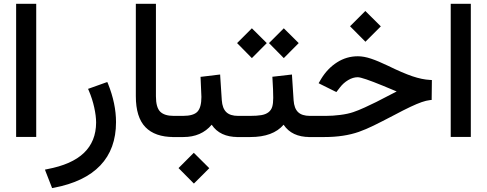

<svg xmlns="http://www.w3.org/2000/svg" viewBox="-20 -718 2551 1006"><path d="M74.6 -698.2H159.7H169.8V-688.2V-10.6V-0.5H159.7H74.6H64.5V-10.6V-688.2V-698.2Z M546.1 -279.1Q587.9 -174.8 587.9 -78.1Q587.9 62.5 505.5 148.9Q423.2 235.3 261.5 266L252.9 267.5L249.9 259.4L219.6 181.9L215.6 170.8L227.2 168.3Q356.2 144.1 419.6 83.4Q483.1 22.7 483.6 -75.6Q483.6 -109.8 473.8 -154.7Q464 -199.5 445.8 -242.3L441.3 -252.4L451.4 -255.9L533 -285.1L542.1 -288.2Z M890.2 0Q791.9 0 741.8 -51.9Q691.7 -103.8 691.7 -214.1V-688.2V-698.2H701.8H786.9H797V-688.2V-213.6Q797 -155.7 819.1 -133.2Q841.3 -110.8 890.2 -110.8H902.3V-100.8V-10.1V0Z M918.9 159.2 991.9 86.1 995.5 82.6 999 86.1 1073 159.7 1076.6 163.2 1073 166.8 999 240.8 996 243.8 992.4 240.3 918.9 166.2 915.4 162.7ZM1226.7 0Q1132 0 1089.2 -64.5Q1034.8 0 941.1 0H883.1V-10.1V-100.8V-110.8H938.5Q994 -110.8 1014.6 -133Q1035.3 -155.2 1035.3 -210.1Q1035.3 -224.2 1031.2 -305.8L1030.7 -315.4L1040.3 -316.4L1122.9 -326.4L1133.5 -327.5L1134 -316.9L1142.1 -192.9Q1145.1 -150.6 1165.5 -130.7Q1185.9 -110.8 1227.7 -110.8H1238.3V-100.8V-10.1V0Z M1392.9 -495.7 1463.5 -566.2 1467 -569.8 1470.5 -566.2 1541.6 -495.7 1545.1 -492.2 1541.6 -488.7 1470.5 -417.1 1467 -413.6 1463.5 -417.1 1392.9 -488.7 1389.4 -492.2ZM1225.7 -495.7 1296.2 -566.2 1299.7 -569.8 1303.3 -566.2 1374.3 -495.7 1377.8 -492.2 1374.3 -488.7 1303.3 -417.1 1299.7 -413.6 1296.2 -417.1 1225.7 -488.7 1222.2 -492.2ZM1603 0Q1508.8 0 1466 -64.5Q1410.6 0 1292.2 0H1219.1V-10.1V-100.8V-110.8H1289.7Q1327.5 -110.8 1350.1 -114.9Q1372.8 -118.9 1386.9 -130Q1401 -141.1 1406.3 -158.4Q1411.6 -175.8 1411.6 -205Q1411.6 -245.8 1407.6 -306.3L1407.1 -315.9L1416.6 -316.9L1499.2 -326.4L1509.8 -327.5L1510.3 -316.9L1518.4 -192.4Q1521.4 -150.1 1541.8 -130.5Q1562.2 -110.8 1604 -110.8H1614.6V-100.8V-10.1V0Z M1817.6 -583.9 1890.7 -656.9 1894.2 -660.5 1897.7 -656.9 1971.8 -583.4 1975.3 -579.8 1971.8 -576.3 1897.7 -502.3 1894.7 -499.2 1891.2 -502.8 1817.6 -576.8 1814.1 -580.4ZM1595.5 -10.1V-100.8V-110.8H1687.2Q1723.9 -110.8 1763.2 -115.9Q1802.5 -120.9 1830.7 -130.5Q1856.4 -139 1891.7 -155.2Q1927 -171.3 1951.4 -183.6Q1975.8 -196 2038.8 -228.7L2058.4 -238.8Q2013.1 -258.4 1985.9 -269Q1877.6 -313.4 1854.4 -313.4Q1829.7 -313.4 1804.5 -298.5Q1779.3 -283.6 1761.2 -259.9L1747.6 -242.3L1742.6 -235.8L1735 -239.3L1658.9 -277.1L1649.4 -282.1L1654.9 -291.2L1662.5 -304.3Q1696.2 -359.7 1746.1 -391.4Q1796 -423.2 1854.9 -423.2Q1886.6 -423.2 1924.2 -410.6Q1961.7 -398 2012.1 -373.8Q2090.2 -335.5 2140.8 -318.4Q2191.4 -301.3 2233.2 -299.2L2242.8 -298.7V-289.2L2241.8 -203.5V-194.5L2232.7 -193.5Q2213.6 -191.4 2189.2 -182.9Q2164.7 -174.3 2130.5 -158.2Q2096.2 -142.1 2043.3 -113.9Q1976.8 -79.1 1937 -59.7Q1897.2 -40.3 1860.5 -27.2Q1782.4 0 1681.1 0H1595.5Z M2351.6 -698.2H2436.8H2446.9V-688.2V-10.6V-0.5H2436.8H2351.6H2341.6V-10.6V-688.2V-698.2Z"/></svg>

Font: Vazir FD Medium
Style: Regular
Weight: 500
Foundry: DejaVu fonts team - Redesigned by Saber Rastikerdar
Version: Version 21.10;October 20, 2019;FontCreator 12.0.0.2547 64-bi